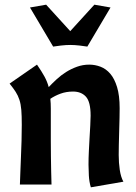

<svg xmlns="http://www.w3.org/2000/svg" viewBox="-20 -788 582 820"><path d="M138 -512Q158 -483 170 -461Q182 -439 188 -416Q203 -432 222 -449.5Q241 -467 262.5 -480.5Q284 -494 309 -503Q334 -512 361 -512Q386 -512 409.5 -503Q433 -494 451 -473Q469 -452 480 -416Q491 -380 491 -326Q491 -312 490.5 -285Q490 -258 489 -227.5Q488 -197 487.5 -169Q487 -141 487 -126Q487 -93 491.5 -62.5Q496 -32 507 -12L368 12Q361 -11 359.5 -38Q358 -65 358 -85Q358 -113 359.5 -142.5Q361 -172 362.5 -199.5Q364 -227 365.5 -251.5Q367 -276 367 -294Q367 -353 347 -375Q327 -397 292 -397Q263 -397 238.5 -388Q214 -379 195 -366Q197 -347 197 -324Q197 -301 197 -271Q197 -225 197 -188Q197 -151 197.5 -119Q198 -87 198.5 -58.5Q199 -30 200 0H65Q66 -24 67 -54Q68 -84 69.5 -117.5Q71 -151 72 -186.5Q73 -222 73 -255Q73 -294 71 -318.5Q69 -343 63 -361.5Q57 -380 47 -395.5Q37 -411 21 -431ZM108 -756 177 -768 280 -655 383 -768 452 -756 353 -589Q342 -591 320 -593.5Q298 -596 280 -596Q262 -596 240 -593.5Q218 -591 207 -589Z"/></svg>

Font: Cantora One
Style: Regular
Weight: 400
Designer: Pablo Impallari, Rodrigo Fuenzalida
Foundry: Pablo Impallari
Version: Version 1.002; ttfautohint (v0.8) -G 200 -r 50